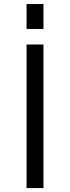

<svg xmlns="http://www.w3.org/2000/svg" viewBox="-20 -957 355 977"><path d="M115.2 0V-730.5H201.2V0ZM115.2 -809.6V-936.5H201.2V-809.6Z"/></svg>

Font: Gen Shin Gothic Normal
Style: Regular
Weight: 300
Designer: [Source Han Sans]
Ryoko NISHIZUKA  (kana & ideographs); Paul D. Hunt (Latin, Greek & Cyrillic); Wenlong ZHANG  (bopomofo
Version: Version 1.002.20150607